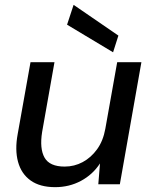

<svg xmlns="http://www.w3.org/2000/svg" viewBox="-20 -761 628 793"><path d="M208 12Q145 12 106.5 -15.5Q68 -43 54.5 -92.5Q41 -142 53 -207L106 -504H205L154 -216Q143 -147 164 -110Q185 -73 247 -73Q287 -73 321.5 -91.5Q356 -110 381 -144.5Q406 -179 415 -229L464 -504H564L475 0H386L393 -86Q363 -40 314.5 -14Q266 12 208 12ZM447 -545 257 -659 284 -741 469 -614Z"/></svg>

Font: DM Sans Medium
Style: Italic
Weight: 500
Italic angle: -10°
Designer: Colophon Foundry, Jonny Pinhorn
Foundry: Colophon Foundry
Version: Version 4.004;gftools[0.9.30]